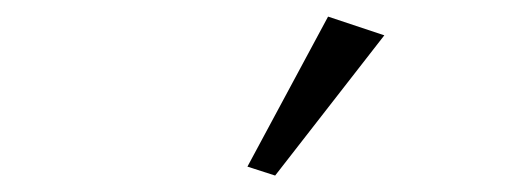

<svg xmlns="http://www.w3.org/2000/svg" viewBox="-20 -681 626 230"><path d="M309.6 -470.7 276.4 -481.4 373 -661.1 440.4 -638.7Z"/></svg>

Font: Crimson Pro ExtraLight Light
Style: Regular
Weight: 300
Version: Version 1.002